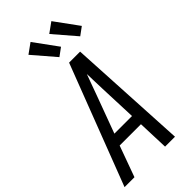

<svg xmlns="http://www.w3.org/2000/svg" viewBox="-311 -1043 1109 1109"><g transform="rotate(-45 244.0 -488.5)"><path d="M-12 0 270 -735H360L400 0H319L312 -190H138L69 0ZM309 -260 300 -490Q299 -522 298 -553.5Q297 -585 296 -616Q285 -585 273 -553.5Q261 -522 250 -490L165 -260ZM423 -797 306 -933 367 -977 472 -833ZM253 -797 136 -933 197 -977 302 -833Z"/></g></svg>

Font: Iosevka Fixed
Style: Italic
Weight: 400
Italic angle: -9°
Monospace: yes
Designer: Belleve Invis
Foundry: Belleve Invis
Version: Version 33.2.4